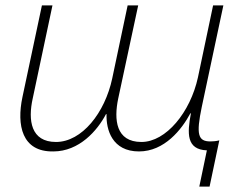

<svg xmlns="http://www.w3.org/2000/svg" viewBox="-20 -550 900 710"><path d="M717 140H755L791 -31C780 -28 768 -27 758 -27C712 -27 705 -53 726 -154L806 -530H768L712 -264C684 -135 594 -25 503 -25C408 -25 401 -108 417 -185L491 -530H452L395 -260C368 -133 283 -25 187 -25C94 -25 83 -105 101 -186L174 -530H135L63 -191C41 -87 61 12 177 10C273 10 340 -67 372 -128H374C372 -70 395 10 494 10C588 10 652 -71 684 -131H686C672 -57 669 3 745 6Z"/></svg>

Font: Noto Sans ExtraLight
Style: Italic
Weight: 200
Italic angle: -12°
Designer: Monotype Design Team
Foundry: Monotype Imaging Inc.
Version: Version 2.013